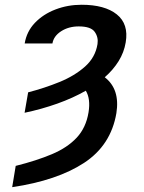

<svg xmlns="http://www.w3.org/2000/svg" viewBox="-20 -558 592 791"><path d="M81.3 -93.4 95.9 -177.6Q163.4 -195 225.5 -220.3Q287.6 -245.7 330.3 -283.7Q372.9 -321.7 381.7 -376.4Q386 -404.8 370 -427Q354 -449.2 304.3 -449.2Q262.8 -449.2 231.9 -429.3Q201 -409.4 196 -378.9H81.7Q89.8 -428.3 123.9 -464Q158 -499.6 208.6 -519Q259.2 -538.4 316.1 -538.4Q411.6 -538.4 461.1 -498.8Q510.7 -459.2 497.9 -383.5Q491.1 -342.3 468.8 -306.3Q446.4 -270.2 411.6 -239.7Q475.1 -190.7 459.5 -92Q437.1 40.5 326.2 113.1Q215.2 185.7 30.2 213.1L44.7 125.4Q130.3 104 193.9 77.2Q257.5 50.4 296 9.2Q334.5 -32 344.8 -95.5Q353.7 -150.9 333.5 -184.3Q280.5 -154.1 216.3 -131.2Q152 -108.3 81.3 -93.4Z"/></svg>

Font: Inter UI Medium
Style: Italic
Weight: 500
Italic angle: 9.39999°
Designer: Rasmus Andersson
Foundry: rsms
Version: 3.2;8d6f07862